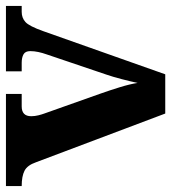

<svg xmlns="http://www.w3.org/2000/svg" viewBox="15 -591 576 646"><g transform="rotate(-90 303.0 -268.0)"><path d="M80 -435Q70 -464 51.5 -473.5Q33 -483 0 -483V-536H310V-483H268Q235 -483 235 -451Q235 -439 238 -427Q241 -415 244 -407L311 -218Q322 -187 332.5 -153Q343 -119 347 -93Q352 -117 360 -147.5Q368 -178 375 -198L443 -399Q448 -413 451 -427Q454 -441 454 -454Q454 -471 443 -477Q432 -483 415 -483H386V-536H606V-483H586Q566 -483 552 -470.5Q538 -458 521 -410L376 0H244Z"/></g></svg>

Font: NotoSerif-Bold
Style: Regular
Weight: 700
Designer: Monotype Design Team
Foundry: Monotype Imaging Inc.
Version: Version 2.007; ttfautohint (v1.8) -l 8 -r 50 -G 200 -x 14 -D